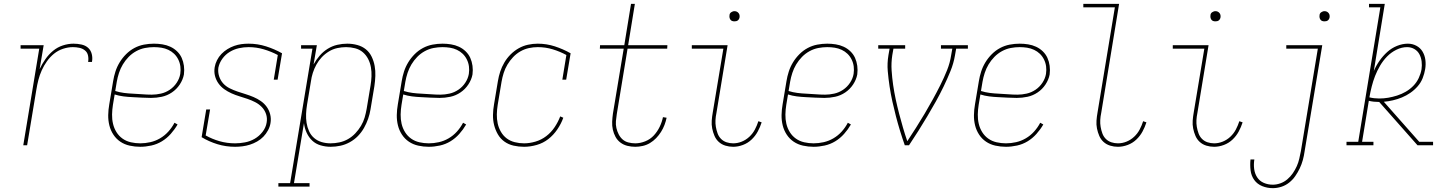

<svg xmlns="http://www.w3.org/2000/svg" viewBox="-20 -755 7540 998"><path d="M101 0 184 -502H87V-520H207L186 -396Q199 -423 216 -447.5Q233 -472 256 -491Q279 -510 307 -519Q335 -528 362 -528Q383 -528 403.5 -523.5Q424 -519 438 -506.5Q452 -494 457 -474Q462 -454 458 -433H438Q441 -450 437.5 -466.5Q434 -483 421.5 -493Q409 -503 392.5 -506.5Q376 -510 359 -510Q334 -510 308 -501.5Q282 -493 261 -476Q240 -459 224 -436.5Q208 -414 197 -389.5Q186 -365 179.5 -339.5Q173 -314 169 -289L121 0Z M709 8Q681 8 654 2Q627 -4 605.5 -18.5Q584 -33 569.5 -55Q555 -77 548.5 -103Q542 -129 542.5 -157Q543 -185 548 -213L568 -333Q572 -358 580 -383Q588 -408 602 -431Q616 -454 635.5 -473.5Q655 -493 678.5 -505.5Q702 -518 728 -523Q754 -528 780 -528Q802 -528 824 -524.5Q846 -521 865.5 -512Q885 -503 900.5 -488Q916 -473 924.5 -454Q933 -435 936 -413Q939 -391 936 -368Q931 -341 914.5 -316Q898 -291 873.5 -274.5Q849 -258 821 -252Q793 -246 765 -246Q741 -246 717.5 -247.5Q694 -249 669.5 -250Q645 -251 621.5 -254Q598 -257 576 -264L567 -210Q563 -185 562.5 -160Q562 -135 567.5 -111.5Q573 -88 585.5 -68Q598 -48 617 -34.5Q636 -21 660 -15.5Q684 -10 709 -10Q735 -10 761.5 -16Q788 -22 812 -36Q836 -50 855 -71Q874 -92 887 -117L903 -108Q888 -82 867.5 -59Q847 -36 821.5 -20.5Q796 -5 766.5 1.5Q737 8 709 8ZM769 -263Q792 -263 816.5 -268.5Q841 -274 862.5 -288.5Q884 -303 898.5 -325Q913 -347 917 -371Q920 -391 917.5 -410Q915 -429 906.5 -446Q898 -463 885 -475.5Q872 -488 855 -496Q838 -504 819 -507Q800 -510 780 -510Q757 -510 733.5 -505.5Q710 -501 688 -489Q666 -477 648.5 -459Q631 -441 618.5 -420Q606 -399 598.5 -376Q591 -353 587 -330L579 -282Q601 -275 624.5 -272Q648 -269 672.5 -268Q697 -267 720.5 -265Q744 -263 769 -263Z M1202 8Q1154 8 1110 -5.5Q1066 -19 1028 -42L1052 -186H1072L1049 -51Q1083 -32 1121.5 -21Q1160 -10 1202 -10Q1227 -10 1253.5 -15Q1280 -20 1303.5 -33.5Q1327 -47 1344.5 -69.5Q1362 -92 1366 -118Q1370 -141 1363 -162Q1356 -183 1341 -198.5Q1326 -214 1306.5 -224Q1287 -234 1266.5 -241Q1246 -248 1224.5 -254.5Q1203 -261 1183 -270Q1163 -279 1145.5 -291.5Q1128 -304 1115.5 -321.5Q1103 -339 1097.5 -360.5Q1092 -382 1096 -406Q1099 -424 1108 -442Q1117 -460 1131 -474.5Q1145 -489 1162 -499.5Q1179 -510 1197.5 -516.5Q1216 -523 1234.5 -525.5Q1253 -528 1272 -528Q1319 -528 1363 -514Q1407 -500 1446 -478L1423 -341H1403L1424 -469Q1390 -487 1351.5 -498.5Q1313 -510 1272 -510Q1247 -510 1222 -504.5Q1197 -499 1174.5 -485.5Q1152 -472 1136 -450Q1120 -428 1115 -403Q1112 -380 1119 -358.5Q1126 -337 1140 -321.5Q1154 -306 1174 -296Q1194 -286 1215 -279Q1236 -272 1257 -265.5Q1278 -259 1298 -250.5Q1318 -242 1336 -229.5Q1354 -217 1366.5 -199.5Q1379 -182 1384.5 -160Q1390 -138 1386 -115Q1383 -96 1373 -77.5Q1363 -59 1349 -44.5Q1335 -30 1316.5 -19.5Q1298 -9 1279 -3Q1260 3 1240.5 5.5Q1221 8 1202 8Z M1427 215V197H1488L1604 -502H1545V-520H1627L1610 -420Q1623 -444 1641.5 -465.5Q1660 -487 1683.5 -501.5Q1707 -516 1733 -522Q1759 -528 1785 -528Q1812 -528 1837.5 -521Q1863 -514 1882 -498.5Q1901 -483 1912 -460Q1923 -437 1927.5 -412Q1932 -387 1931 -360.5Q1930 -334 1926 -307L1906 -187Q1902 -162 1893.5 -137.5Q1885 -113 1872 -90Q1859 -67 1840.5 -48Q1822 -29 1798.5 -16Q1775 -3 1749.5 2.5Q1724 8 1699 8Q1672 8 1646.5 0.5Q1621 -7 1603 -24Q1585 -41 1574 -65Q1563 -89 1560 -115L1508 197H1589V215ZM1698 -10Q1721 -10 1744.5 -15Q1768 -20 1789 -32Q1810 -44 1827 -62Q1844 -80 1856.5 -101Q1869 -122 1875.5 -144.5Q1882 -167 1886 -190L1906 -310Q1910 -334 1911 -358Q1912 -382 1908 -405Q1904 -428 1893.5 -448.5Q1883 -469 1866 -483.5Q1849 -498 1826 -504Q1803 -510 1779 -510Q1756 -510 1733 -505Q1710 -500 1689.5 -487.5Q1669 -475 1652.5 -457.5Q1636 -440 1624.5 -419Q1613 -398 1606 -376Q1599 -354 1596 -331L1576 -211Q1572 -187 1571 -163Q1570 -139 1573.5 -116.5Q1577 -94 1586.5 -73Q1596 -52 1613 -37.5Q1630 -23 1652 -16.5Q1674 -10 1698 -10Z M2209 8Q2181 8 2154 2Q2127 -4 2105.5 -18.5Q2084 -33 2069.5 -55Q2055 -77 2048.5 -103Q2042 -129 2042.5 -157Q2043 -185 2048 -213L2068 -333Q2072 -358 2080 -383Q2088 -408 2102 -431Q2116 -454 2135.5 -473.5Q2155 -493 2178.5 -505.5Q2202 -518 2228 -523Q2254 -528 2280 -528Q2302 -528 2324 -524.5Q2346 -521 2365.5 -512Q2385 -503 2400.5 -488Q2416 -473 2424.5 -454Q2433 -435 2436 -413Q2439 -391 2436 -368Q2431 -341 2414.5 -316Q2398 -291 2373.5 -274.5Q2349 -258 2321 -252Q2293 -246 2265 -246Q2241 -246 2217.5 -247.5Q2194 -249 2169.5 -250Q2145 -251 2121.5 -254Q2098 -257 2076 -264L2067 -210Q2063 -185 2062.5 -160Q2062 -135 2067.5 -111.5Q2073 -88 2085.5 -68Q2098 -48 2117 -34.5Q2136 -21 2160 -15.5Q2184 -10 2209 -10Q2235 -10 2261.5 -16Q2288 -22 2312 -36Q2336 -50 2355 -71Q2374 -92 2387 -117L2403 -108Q2388 -82 2367.5 -59Q2347 -36 2321.5 -20.5Q2296 -5 2266.5 1.5Q2237 8 2209 8ZM2269 -263Q2292 -263 2316.5 -268.5Q2341 -274 2362.5 -288.5Q2384 -303 2398.5 -325Q2413 -347 2417 -371Q2420 -391 2417.5 -410Q2415 -429 2406.5 -446Q2398 -463 2385 -475.5Q2372 -488 2355 -496Q2338 -504 2319 -507Q2300 -510 2280 -510Q2257 -510 2233.5 -505.5Q2210 -501 2188 -489Q2166 -477 2148.5 -459Q2131 -441 2118.5 -420Q2106 -399 2098.5 -376Q2091 -353 2087 -330L2079 -282Q2101 -275 2124.5 -272Q2148 -269 2172.5 -268Q2197 -267 2220.5 -265Q2244 -263 2269 -263Z M2704 8Q2676 8 2649.5 2Q2623 -4 2602 -19Q2581 -34 2568 -56.5Q2555 -79 2548.5 -104.5Q2542 -130 2542.5 -157.5Q2543 -185 2548 -213L2568 -333Q2572 -358 2580 -382.5Q2588 -407 2601.5 -430Q2615 -453 2634 -472Q2653 -491 2676 -504Q2699 -517 2724.5 -522.5Q2750 -528 2775 -528Q2821 -528 2864 -514Q2907 -500 2946 -478L2923 -341H2903L2924 -469Q2891 -487 2853.5 -498.5Q2816 -510 2775 -510Q2752 -510 2729 -505Q2706 -500 2685 -488Q2664 -476 2647 -458Q2630 -440 2617.5 -419Q2605 -398 2598 -375.5Q2591 -353 2587 -330L2567 -210Q2563 -185 2562.5 -160.5Q2562 -136 2567 -113Q2572 -90 2584 -69.5Q2596 -49 2614 -35.5Q2632 -22 2655.5 -16Q2679 -10 2704 -10Q2733 -10 2763.5 -19Q2794 -28 2819.5 -47.5Q2845 -67 2863 -94Q2881 -121 2892 -150L2908 -143Q2897 -112 2877 -82.5Q2857 -53 2830 -32Q2803 -11 2769.5 -1.5Q2736 8 2704 8Z M3282 8Q3261 8 3241 3Q3221 -2 3205 -14Q3189 -26 3179.5 -43.5Q3170 -61 3165.5 -81Q3161 -101 3162 -122.5Q3163 -144 3166 -165L3222 -502H3098L3099 -520H3225L3260 -735H3280L3245 -520H3449L3448 -502H3242L3186 -162Q3183 -144 3181.5 -125.5Q3180 -107 3184 -89.5Q3188 -72 3196 -56.5Q3204 -41 3216.5 -30Q3229 -19 3246.5 -14.5Q3264 -10 3282 -10Q3308 -10 3334 -20.5Q3360 -31 3378.5 -51Q3397 -71 3409 -96Q3421 -121 3426 -146L3445 -143Q3441 -124 3434 -105.5Q3427 -87 3416 -69.5Q3405 -52 3390.5 -37Q3376 -22 3358.5 -11.5Q3341 -1 3321 3.5Q3301 8 3282 8Z M3791 8Q3770 8 3750.5 2Q3731 -4 3716.5 -17Q3702 -30 3694 -48.5Q3686 -67 3682 -87Q3678 -107 3679.5 -128Q3681 -149 3685 -171L3740 -502H3576V-520H3762L3704 -168Q3700 -149 3699 -131Q3698 -113 3701 -95.5Q3704 -78 3710 -61.5Q3716 -45 3728 -33Q3740 -21 3756.5 -15.5Q3773 -10 3791 -10Q3814 -10 3836 -19Q3858 -28 3875.5 -44.5Q3893 -61 3904 -82Q3915 -103 3922 -125L3939 -119Q3931 -94 3918.5 -71Q3906 -48 3886.5 -29.5Q3867 -11 3841.5 -1.5Q3816 8 3791 8ZM3797 -644Q3791 -644 3785.5 -646Q3780 -648 3776.5 -653Q3773 -658 3772 -664Q3771 -670 3772 -676Q3772 -681 3774.5 -685Q3777 -689 3781 -691.5Q3785 -694 3789 -695.5Q3793 -697 3798 -697Q3804 -697 3809.5 -694.5Q3815 -692 3819 -687Q3823 -682 3824 -676Q3825 -670 3824 -664Q3823 -659 3820.5 -655Q3818 -651 3814.5 -648.5Q3811 -646 3806.5 -645Q3802 -644 3797 -644Z M4209 8Q4181 8 4154 2Q4127 -4 4105.5 -18.5Q4084 -33 4069.5 -55Q4055 -77 4048.5 -103Q4042 -129 4042.5 -157Q4043 -185 4048 -213L4068 -333Q4072 -358 4080 -383Q4088 -408 4102 -431Q4116 -454 4135.5 -473.5Q4155 -493 4178.5 -505.5Q4202 -518 4228 -523Q4254 -528 4280 -528Q4302 -528 4324 -524.5Q4346 -521 4365.5 -512Q4385 -503 4400.5 -488Q4416 -473 4424.5 -454Q4433 -435 4436 -413Q4439 -391 4436 -368Q4431 -341 4414.5 -316Q4398 -291 4373.5 -274.5Q4349 -258 4321 -252Q4293 -246 4265 -246Q4241 -246 4217.5 -247.5Q4194 -249 4169.5 -250Q4145 -251 4121.5 -254Q4098 -257 4076 -264L4067 -210Q4063 -185 4062.5 -160Q4062 -135 4067.5 -111.5Q4073 -88 4085.5 -68Q4098 -48 4117 -34.5Q4136 -21 4160 -15.5Q4184 -10 4209 -10Q4235 -10 4261.5 -16Q4288 -22 4312 -36Q4336 -50 4355 -71Q4374 -92 4387 -117L4403 -108Q4388 -82 4367.5 -59Q4347 -36 4321.5 -20.5Q4296 -5 4266.5 1.5Q4237 8 4209 8ZM4269 -263Q4292 -263 4316.5 -268.5Q4341 -274 4362.5 -288.5Q4384 -303 4398.5 -325Q4413 -347 4417 -371Q4420 -391 4417.5 -410Q4415 -429 4406.5 -446Q4398 -463 4385 -475.5Q4372 -488 4355 -496Q4338 -504 4319 -507Q4300 -510 4280 -510Q4257 -510 4233.5 -505.5Q4210 -501 4188 -489Q4166 -477 4148.5 -459Q4131 -441 4118.5 -420Q4106 -399 4098.5 -376Q4091 -353 4087 -330L4079 -282Q4101 -275 4124.5 -272Q4148 -269 4172.5 -268Q4197 -267 4220.5 -265Q4244 -263 4269 -263Z M4683 0Q4670 -37 4658.5 -74.5Q4647 -112 4637 -150.5Q4627 -189 4618.5 -227.5Q4610 -266 4604 -305.5Q4598 -345 4594.5 -385.5Q4591 -426 4598 -468L4604 -502H4545V-520H4685V-502H4624L4618 -468Q4612 -428 4614.5 -389.5Q4617 -351 4622.5 -313Q4628 -275 4636 -238Q4644 -201 4653.5 -164.5Q4663 -128 4673.5 -92Q4684 -56 4696 -21Q4719 -56 4742 -92Q4765 -128 4786.5 -164.5Q4808 -201 4828.5 -238Q4849 -275 4868 -313Q4887 -351 4902.5 -389.5Q4918 -428 4924 -468L4930 -502H4871V-520H5011V-502H4950L4944 -468Q4937 -426 4920.5 -385.5Q4904 -345 4885 -305.5Q4866 -266 4844.5 -227.5Q4823 -189 4800 -150.5Q4777 -112 4753.5 -74.5Q4730 -37 4705 0Z M5209 8Q5181 8 5154 2Q5127 -4 5105.5 -18.5Q5084 -33 5069.5 -55Q5055 -77 5048.5 -103Q5042 -129 5042.5 -157Q5043 -185 5048 -213L5068 -333Q5072 -358 5080 -383Q5088 -408 5102 -431Q5116 -454 5135.5 -473.5Q5155 -493 5178.5 -505.5Q5202 -518 5228 -523Q5254 -528 5280 -528Q5302 -528 5324 -524.5Q5346 -521 5365.5 -512Q5385 -503 5400.5 -488Q5416 -473 5424.5 -454Q5433 -435 5436 -413Q5439 -391 5436 -368Q5431 -341 5414.5 -316Q5398 -291 5373.5 -274.5Q5349 -258 5321 -252Q5293 -246 5265 -246Q5241 -246 5217.5 -247.5Q5194 -249 5169.5 -250Q5145 -251 5121.5 -254Q5098 -257 5076 -264L5067 -210Q5063 -185 5062.5 -160Q5062 -135 5067.5 -111.5Q5073 -88 5085.5 -68Q5098 -48 5117 -34.5Q5136 -21 5160 -15.5Q5184 -10 5209 -10Q5235 -10 5261.5 -16Q5288 -22 5312 -36Q5336 -50 5355 -71Q5374 -92 5387 -117L5403 -108Q5388 -82 5367.5 -59Q5347 -36 5321.5 -20.5Q5296 -5 5266.5 1.5Q5237 8 5209 8ZM5269 -263Q5292 -263 5316.5 -268.5Q5341 -274 5362.5 -288.5Q5384 -303 5398.5 -325Q5413 -347 5417 -371Q5420 -391 5417.5 -410Q5415 -429 5406.5 -446Q5398 -463 5385 -475.5Q5372 -488 5355 -496Q5338 -504 5319 -507Q5300 -510 5280 -510Q5257 -510 5233.5 -505.5Q5210 -501 5188 -489Q5166 -477 5148.5 -459Q5131 -441 5118.5 -420Q5106 -399 5098.5 -376Q5091 -353 5087 -330L5079 -282Q5101 -275 5124.5 -272Q5148 -269 5172.5 -268Q5197 -267 5220.5 -265Q5244 -263 5269 -263Z M5791 8Q5770 8 5750.5 2Q5731 -4 5716.5 -17Q5702 -30 5694 -48.5Q5686 -67 5682 -87Q5678 -107 5679.5 -128Q5681 -149 5685 -171L5775 -717H5611V-735H5797L5704 -168Q5700 -149 5699 -131Q5698 -113 5701 -95.5Q5704 -78 5710 -61.5Q5716 -45 5728 -33Q5740 -21 5756.5 -15.5Q5773 -10 5791 -10Q5814 -10 5836 -19Q5858 -28 5875.5 -44.5Q5893 -61 5904 -82Q5915 -103 5922 -125L5939 -119Q5931 -94 5918.5 -71Q5906 -48 5886.5 -29.5Q5867 -11 5841.5 -1.5Q5816 8 5791 8Z M6291 8Q6270 8 6250.5 2Q6231 -4 6216.5 -17Q6202 -30 6194 -48.5Q6186 -67 6182 -87Q6178 -107 6179.5 -128Q6181 -149 6185 -171L6240 -502H6076V-520H6262L6204 -168Q6200 -149 6199 -131Q6198 -113 6201 -95.5Q6204 -78 6210 -61.5Q6216 -45 6228 -33Q6240 -21 6256.5 -15.5Q6273 -10 6291 -10Q6314 -10 6336 -19Q6358 -28 6375.5 -44.5Q6393 -61 6404 -82Q6415 -103 6422 -125L6439 -119Q6431 -94 6418.5 -71Q6406 -48 6386.5 -29.5Q6367 -11 6341.5 -1.5Q6316 8 6291 8ZM6297 -644Q6291 -644 6285.5 -646Q6280 -648 6276.5 -653Q6273 -658 6272 -664Q6271 -670 6272 -676Q6272 -681 6274.5 -685Q6277 -689 6281 -691.5Q6285 -694 6289 -695.5Q6293 -697 6298 -697Q6304 -697 6309.5 -694.5Q6315 -692 6319 -687Q6323 -682 6324 -676Q6325 -670 6324 -664Q6323 -659 6320.5 -655Q6318 -651 6314.5 -648.5Q6311 -646 6306.5 -645Q6302 -644 6297 -644Z M6596 223Q6567 223 6541 212.5Q6515 202 6499.5 180.5Q6484 159 6480.5 131Q6477 103 6480 74H6500Q6496 99 6499 123Q6502 147 6514.5 166.5Q6527 186 6549 195.5Q6571 205 6596 205Q6615 205 6635 198Q6655 191 6671.5 177Q6688 163 6700 145.5Q6712 128 6720.5 109Q6729 90 6733.5 70Q6738 50 6742 30L6830 -502H6666V-520H6853L6761 33Q6758 55 6752 77Q6746 99 6736 120Q6726 141 6712.5 160.5Q6699 180 6680.5 194.5Q6662 209 6640 216Q6618 223 6596 223ZM6864 -644Q6858 -644 6852.5 -646Q6847 -648 6843.5 -653Q6840 -658 6839 -664Q6838 -670 6839 -676Q6839 -681 6841.5 -685Q6844 -689 6848 -691.5Q6852 -694 6856 -695.5Q6860 -697 6865 -697Q6871 -697 6876.5 -694.5Q6882 -692 6886 -687Q6890 -682 6891 -676Q6892 -670 6891 -664Q6890 -659 6887.5 -655Q6885 -651 6881.5 -648.5Q6878 -646 6873.5 -645Q6869 -644 6864 -644Z M6979 0V-18H7040L7155 -717H7096V-735H7178L7121 -386Q7133 -414 7150.5 -439Q7168 -464 7190.5 -484.5Q7213 -505 7241.5 -516.5Q7270 -528 7298 -528Q7322 -528 7342.5 -517Q7363 -506 7374.5 -486.5Q7386 -467 7389 -443.5Q7392 -420 7388 -396Q7384 -372 7375 -349Q7366 -326 7349 -306.5Q7332 -287 7311 -272.5Q7290 -258 7267 -248.5Q7244 -239 7220 -233.5Q7196 -228 7173 -226L7357 -18H7429V0H7348L7241 -121L7149 -225H7148Q7134 -225 7120.5 -226.5Q7107 -228 7095 -231L7060 -18H7119V0ZM7149 -243Q7173 -243 7196 -247Q7219 -251 7242.5 -258.5Q7266 -266 7287.5 -278.5Q7309 -291 7326.5 -309Q7344 -327 7354.5 -349.5Q7365 -372 7369 -395Q7372 -415 7369.5 -435.5Q7367 -456 7358 -473Q7349 -490 7332 -500Q7315 -510 7294 -510Q7266 -510 7238.5 -496.5Q7211 -483 7190 -461.5Q7169 -440 7153.5 -413.5Q7138 -387 7127.5 -360Q7117 -333 7110 -305Q7103 -277 7098 -249Q7110 -246 7123 -244.5Q7136 -243 7149 -243Z"/></svg>

Font: Iosevka Curly Slab Thin
Style: Italic
Weight: 100
Italic angle: -9°
Monospace: yes
Designer: Belleve Invis
Foundry: Belleve Invis
Version: Version 22.1.2; ttfautohint (v1.8.4)